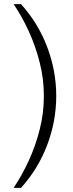

<svg xmlns="http://www.w3.org/2000/svg" viewBox="-20 -755 353 932"><path d="M82 -735Q165 -643 209 -527Q253 -411 253 -289Q253 -167 209 -51Q165 65 82 157H46Q87 96 120 24Q153 -48 173 -127.5Q193 -207 193 -289Q193 -371 173 -450.5Q153 -530 120 -602.5Q87 -675 46 -735Z"/></svg>

Font: Archivo Condensed ExtraLight
Style: Regular
Weight: 250
Width: 3
Designer: Hector Gatti
Foundry: Omnibus-Type
Version: Version 2.001